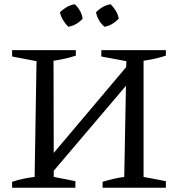

<svg xmlns="http://www.w3.org/2000/svg" viewBox="-20 -884 841 904"><path d="M37 0V-28Q64 -37 90.5 -42.5Q117 -48 143 -51L152 -596L37 -618V-648H337V-622Q313 -614 286.5 -608Q260 -602 232 -598L233 -164L574 -568L575 -596L457 -618V-648H761V-622Q737 -614 710.5 -608Q684 -602 656 -598V-51L761 -31V0H463V-28Q489 -36 515 -42Q541 -48 565 -51L573 -480L233 -80V-51L335 -31V0ZM332 -864Q364 -834 369 -796Q357 -782 339 -771.5Q321 -761 302 -758Q288 -771 277.5 -788.5Q267 -806 262 -826Q276 -840 294 -850.5Q312 -861 332 -864ZM501 -864Q515 -850 525.5 -832.5Q536 -815 539 -796Q526 -782 508.5 -771.5Q491 -761 472 -758Q441 -784 432 -826Q445 -840 463 -850.5Q481 -861 501 -864Z"/></svg>

Font: Piazzolla
Style: Regular
Weight: 400
Designer: Juan Pablo del Peral
Foundry: Huerta Tipografica
Version: Version 1.330